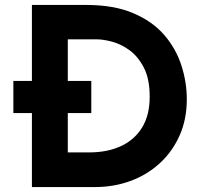

<svg xmlns="http://www.w3.org/2000/svg" viewBox="-20 -756 825 776"><path d="M109 0V-736H329Q440 -736 518 -703Q596 -670 643.5 -615Q691 -560 713 -492Q735 -424 735 -355Q735 -273 705.5 -207.5Q676 -142 625 -95.5Q574 -49 507 -24.5Q440 0 365 0ZM254 -140H340Q414 -140 469 -165.5Q524 -191 554.5 -241Q585 -291 585 -365Q585 -437 561.5 -482.5Q538 -528 503.5 -553Q469 -578 433 -587.5Q397 -597 372 -597H254ZM34 -429H349V-299H34Z"/></svg>

Font: Reem Kufi
Style: Regular
Weight: 400
Designer: Khaled Hosny
Version: Version 1.6